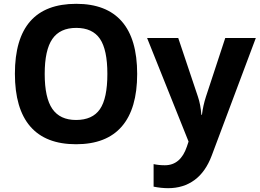

<svg xmlns="http://www.w3.org/2000/svg" viewBox="-20 -745 1359 1005"><path d="M58 -359Q58 -725 379 -725Q537 -725 617.5 -633Q698 -541 698 -358Q698 -176 617.5 -83Q537 10 378 10Q219 10 138.5 -83Q58 -176 58 -359ZM542 -358Q542 -485 503 -542Q464 -599 379 -599Q294 -599 254 -541Q214 -483 214 -358Q214 -233 254 -175Q294 -117 378 -117Q464 -117 503 -173.5Q542 -230 542 -358ZM784 232V114Q811 120 843 120Q925 120 958 23L967 -4L750 -546H913L1016 -239Q1030 -198 1034 -144H1037Q1043 -193 1058 -239L1159 -546H1319L1088 70Q1056 155 998 197.5Q940 240 860 240Q824 240 784 232Z"/></svg>

Font: OpenSansMMV
Style: Bold
Weight: 700
Foundry: Ascender Corporation
Version: Version 4.001